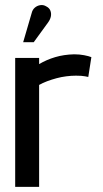

<svg xmlns="http://www.w3.org/2000/svg" viewBox="-20 -726 400 746"><path d="M167 -639Q175 -650 177.5 -661.5Q180 -673 176 -684Q172 -695 160 -701Q149 -708 136.5 -706Q124 -704 115 -696Q106 -688 103 -675L70 -562H111ZM323 -427 335 -504Q325 -508 307 -511.5Q289 -515 268 -515Q228 -514 194.5 -504Q161 -494 132 -477V-501H39V0H132V-396Q146 -404 163.5 -410.5Q181 -417 199.5 -422Q218 -427 237.5 -429.5Q257 -432 275 -432Q298 -432 310.5 -429.5Q323 -427 323 -427Z"/></svg>

Font: Advent Pro SemiBold
Style: Regular
Weight: 600
Designer: VivaRado, Andreas Kalpakidis
Foundry: VivaRado, Andreas Kalpakidis
Version: Version 3.000